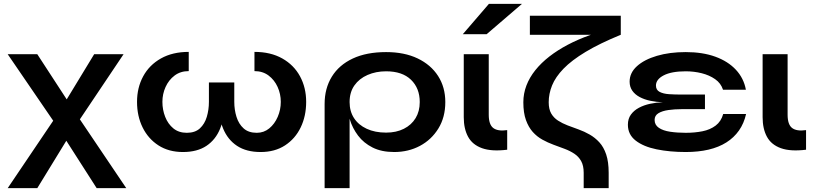

<svg xmlns="http://www.w3.org/2000/svg" viewBox="-20 -779 4248 999"><path d="M623 -497 370 -120 174 200H20L284 -191L470 -497ZM20 -497H174L372 -193L637 200H483L280 -117Z M1336 12Q1262 12 1213.5 -20Q1165 -52 1141 -110Q1117 -168 1117 -247V-350H1199V-249Q1199 -208 1210.5 -171Q1222 -134 1247.5 -111Q1273 -88 1316 -88Q1353 -88 1381 -111Q1409 -134 1425 -171Q1441 -208 1441 -249Q1441 -290 1424.5 -326.5Q1408 -363 1377.5 -386Q1347 -409 1304 -409V-509Q1388 -509 1448.5 -475Q1509 -441 1541 -382Q1573 -323 1573 -249Q1573 -175 1544.5 -116Q1516 -57 1463 -22.5Q1410 12 1336 12ZM932 12Q858 12 804.5 -22.5Q751 -57 722 -116Q693 -175 693 -249Q693 -323 725 -382Q757 -441 817.5 -475Q878 -509 962 -509V-409Q919 -409 888.5 -386Q858 -363 841.5 -326.5Q825 -290 825 -249Q825 -208 839.5 -171Q854 -134 882 -111Q910 -88 952 -88Q995 -88 1020 -111Q1045 -134 1056 -171Q1067 -208 1067 -249V-350H1149V-247Q1149 -168 1125.5 -110Q1102 -52 1054 -20Q1006 12 932 12Z M2031 12Q1965 12 1918.5 -11.5Q1872 -35 1843 -73.5Q1814 -112 1800 -158Q1786 -204 1786 -248L1669 -238Q1669 -319 1706.5 -380Q1744 -441 1815.5 -474.5Q1887 -508 1989 -508Q2084 -508 2153 -475Q2222 -442 2259.5 -383.5Q2297 -325 2297 -248Q2297 -169 2261 -110.5Q2225 -52 2165 -20Q2105 12 2031 12ZM1989 -89Q2042 -89 2081.5 -109Q2121 -129 2142.5 -164.5Q2164 -200 2164 -248Q2164 -320 2118.5 -364Q2073 -408 1989 -408Q1936 -408 1892.5 -389Q1849 -370 1824 -334.5Q1799 -299 1799 -248Q1799 -200 1822 -164.5Q1845 -129 1888 -109Q1931 -89 1989 -89ZM1669 -238 1775 -258 1799 -248V200H1669Z M2619 0Q2538 10 2488 -8Q2438 -26 2415.5 -67.5Q2393 -109 2393 -169V-497H2523V-182Q2523 -131 2546.5 -113Q2570 -95 2619 -102ZM2388 -601 2524 -759H2696L2512 -601Z M3210 -598Q3100 -553 3027 -509Q2954 -465 2912 -421.5Q2870 -378 2852.5 -334.5Q2835 -291 2835 -247Q2835 -211 2848 -188.5Q2861 -166 2883.5 -151.5Q2906 -137 2933.5 -126.5Q2961 -116 2990.5 -105.5Q3020 -95 3048 -79Q3076 -63 3098.5 -38.5Q3121 -14 3134 24.5Q3147 63 3147 120V200H3017V120Q3017 83 3004 59.5Q2991 36 2968.5 21Q2946 6 2918 -4.5Q2890 -15 2860 -26Q2830 -37 2802 -52.5Q2774 -68 2752 -92.5Q2730 -117 2716.5 -154.5Q2703 -192 2703 -247Q2703 -292 2719 -334Q2735 -376 2765.5 -414Q2796 -452 2838.5 -485Q2881 -518 2934 -546Q2987 -574 3049 -596Q3111 -618 3180 -633ZM3210 -697V-598H2737V-697Z M3548 12Q3465 12 3396.5 -2Q3328 -16 3287.5 -47.5Q3247 -79 3247 -130Q3247 -161 3262.5 -182.5Q3278 -204 3304 -218Q3330 -232 3362.5 -239Q3395 -246 3429 -247Q3395 -248 3364 -254.5Q3333 -261 3308.5 -274Q3284 -287 3270 -307Q3256 -327 3256 -354Q3256 -400 3294 -434.5Q3332 -469 3398 -488.5Q3464 -508 3548 -508Q3636 -508 3702 -484Q3768 -460 3809 -416Q3850 -372 3861 -312H3742Q3731 -346 3701 -367Q3671 -388 3631 -398Q3591 -408 3548 -408Q3474 -408 3433.5 -387Q3393 -366 3393 -334Q3393 -311 3412 -301Q3431 -291 3461 -289Q3491 -287 3525 -287H3648V-211H3525Q3490 -211 3458 -206.5Q3426 -202 3406 -190Q3386 -178 3386 -155Q3386 -129 3408 -114Q3430 -99 3467 -93.5Q3504 -88 3548 -88Q3595 -88 3635 -96Q3675 -104 3703.5 -125.5Q3732 -147 3743 -186H3862Q3851 -137 3825 -100Q3799 -63 3759.5 -38Q3720 -13 3667 -0.5Q3614 12 3548 12Z M4174 0Q4093 10 4043 -8Q3993 -26 3970.5 -67.5Q3948 -109 3948 -169V-497H4078V-182Q4078 -131 4101.5 -113Q4125 -95 4174 -102Z"/></svg>

Font: Syne
Style: Bold
Weight: 700
Designer: Lucas Descroix
Foundry: Bonjour Monde
Version: Version 2.200